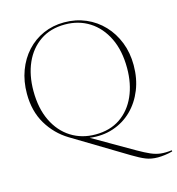

<svg xmlns="http://www.w3.org/2000/svg" viewBox="-134 -840 1094 1188"><g transform="rotate(-15 412.5 -246.0)"><path d="M572 176 229 -31Q147.5 -80.5 98.2 -163Q49 -245.5 49 -357Q49 -437 74 -504.2Q99 -571.5 144.2 -621Q189.5 -670.5 251 -697.8Q312.5 -725 385 -725Q459.5 -725 523 -697.8Q586.5 -670.5 633.5 -621Q680.5 -571.5 706.8 -504.5Q733 -437.5 733 -358Q733 -272.5 704.5 -201.5Q676 -130.5 624.8 -80.2Q573.5 -30 504.2 -6.8Q435 16.5 353.5 6L613 156Q658.5 182 690.5 196Q722.5 210 753.2 213.5Q784 217 825 212V219.5Q802 226 776.8 229.2Q751.5 232.5 731 232.5Q688.5 232.5 655 219.2Q621.5 206 572 176ZM395 -4.5Q488.5 -4.5 554 -49.2Q619.5 -94 654.2 -172.2Q689 -250.5 689 -351.5Q689 -463 650 -543.5Q611 -624 542.8 -667.5Q474.5 -711 386.5 -711Q293.5 -711 227.8 -666Q162 -621 127.2 -542.8Q92.5 -464.5 92.5 -363.5Q92.5 -252 131.5 -171.5Q170.5 -91 238.8 -47.8Q307 -4.5 395 -4.5Z"/></g></svg>

Font: Newsreader 72pt ExtraLight
Style: Regular
Weight: 275
Designer: Hugues Gentile
Foundry: Production Type
Version: Version 1.003; ttfautohint (v1.8.3)